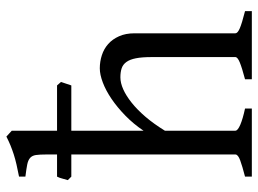

<svg xmlns="http://www.w3.org/2000/svg" viewBox="-122 -674 797 592"><g transform="rotate(-90 276.0 -378.5)"><path d="M327.1 0V-21Q362.3 -30.3 378.9 -37.1Q395.5 -43.9 395.5 -50.8V-309.1Q395.5 -338.9 391.8 -357.4Q388.2 -376 380.4 -386.7Q372.6 -397.5 360.8 -401.4Q349.1 -405.3 333 -405.3Q315.9 -405.3 296.1 -396.5Q276.4 -387.7 254.9 -370.6Q233.4 -353.5 211.4 -327.9Q189.5 -302.2 168.5 -268.1V-50.8Q168.5 -43.5 186.8 -35.6Q205.1 -27.8 236.8 -21V0H26.9V-21Q59.1 -29.3 77.1 -35.9Q95.2 -42.5 95.2 -50.8V-556.6H26.9L16.1 -567.4Q18.6 -575.2 20.8 -584Q22.9 -592.8 26.9 -600.6H95.2V-633.8Q95.2 -654.3 93.5 -665.8Q91.8 -677.2 84.7 -683.6Q77.6 -689.9 64 -692.6Q50.3 -695.3 26.9 -698.2V-717.8Q47.4 -721.7 64.2 -725.6Q81.1 -729.5 95.5 -734.1Q109.9 -738.8 123 -744.1Q136.2 -749.5 150.4 -756.8L168.5 -740.2V-600.6H308.1L318.8 -588.4L308.1 -556.6H168.5V-334Q189.5 -365.2 215.1 -390.1Q240.7 -415 266.6 -432.6Q292.5 -450.2 317.1 -459.5Q341.8 -468.8 360.8 -468.8Q381.8 -468.8 401.4 -462.4Q420.9 -456.1 435.8 -442.9Q450.7 -429.7 459.7 -409.4Q468.8 -389.2 468.8 -361.8V-50.8Q468.8 -43.9 483.6 -37.4Q498.5 -30.8 537.1 -21V0Z"/></g></svg>

Font: Gentium
Style: Regular
Weight: 400
Designer: J. Victor Gaultney
Version: Version 1.03; 2011; OFL 1.1 release